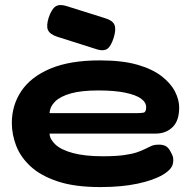

<svg xmlns="http://www.w3.org/2000/svg" viewBox="-20 -740 774 779"><path d="M387 19Q283 19 214 -4Q145 -27 104 -65Q63 -103 45.5 -149Q28 -195 28 -241Q28 -313 66.5 -370.5Q105 -428 184 -461.5Q263 -495 385 -495Q476 -495 537 -477.5Q598 -460 635.5 -431Q673 -402 690 -368.5Q707 -335 707 -304Q707 -250 680 -224Q653 -198 612 -198H181Q182 -175 205 -153.5Q228 -132 276 -119Q324 -106 397 -106Q448 -106 481.5 -110.5Q515 -115 535.5 -122Q556 -129 569.5 -136Q583 -143 594.5 -148Q606 -153 622 -153Q637 -154 650 -148.5Q663 -143 673 -123Q681 -109 682.5 -99Q684 -89 682 -79Q679 -54 641.5 -31.5Q604 -9 539 5Q474 19 387 19ZM181 -281H537Q552 -281 562.5 -283Q573 -285 573 -305Q573 -325 552 -340Q531 -355 488 -364Q445 -373 379 -373Q310 -373 267.5 -361Q225 -349 204 -328.5Q183 -308 181 -281ZM376 -539 212 -591Q182 -601 174.5 -618.5Q167 -636 178 -670Q190 -704 205.5 -714Q221 -724 248 -716L407 -666Q437 -657 444.5 -639Q452 -621 441 -586Q430 -552 415.5 -542Q401 -532 376 -539Z"/></svg>

Font: Fredoka Expanded SemiBold
Style: Regular
Weight: 600
Width: 7
Designer: Ben Nathan
Foundry: Milena B. Brandão, Ben Nathan
Version: Version 2.001